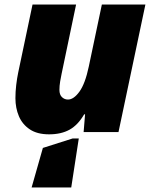

<svg xmlns="http://www.w3.org/2000/svg" viewBox="-20 -573 662 833"><path d="M192.9 9.8Q141.6 9.8 109.4 -11.7Q77.1 -33.2 62 -68.8Q46.9 -104.5 46.9 -147Q46.9 -174.8 50.3 -203.9Q53.7 -232.9 59.1 -258.8L121.1 -553.2H310.1L247.1 -252Q244.1 -239.3 241 -219.7Q237.8 -200.2 237.8 -183.1Q237.8 -162.1 248.8 -151.6Q259.8 -141.1 274.9 -141.1Q299.8 -141.1 324.7 -175.5Q349.6 -210 365.2 -284.2L421.9 -553.2H610.8L494.1 0H342.8L349.1 -77.1H345.2Q318.4 -30.8 282 -10.5Q245.6 9.8 192.9 9.8ZM117.2 240.2 166 68.8 294.9 27.8H321.8L289.1 240.2Z"/></svg>

Font: Open Sans ExtraBold
Style: Italic
Weight: 800
Italic angle: -12°
Designer: Monotype Design Team
Foundry: Monotype Imaging Inc.
Version: Version 3.000; ttfautohint (v1.8.4)